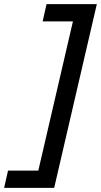

<svg xmlns="http://www.w3.org/2000/svg" viewBox="-100 -744 490 932"><path d="M-61 84H86L254 -640H107L126 -724H370L163 168H-80Z"/></svg>

Font: Kantumruy Pro Medium
Style: Italic
Weight: 500
Italic angle: -13°
Designer: Sovichet Tep
Foundry: Sovichet Tep
Version: Version 1.002